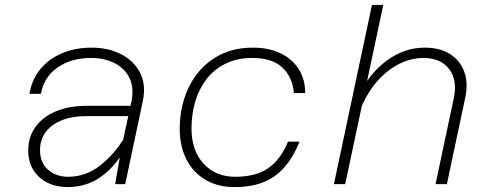

<svg xmlns="http://www.w3.org/2000/svg" viewBox="-20 -750 1990 782"><path d="M449 0 475 -150 515 -335Q527 -391 508 -431Q489 -471 447.5 -492.5Q406 -514 350 -514Q271 -514 214.5 -475Q158 -436 147 -368H100Q110 -428 145.5 -470Q181 -512 235 -534Q289 -556 353 -556Q421 -556 473.5 -529Q526 -502 551 -452.5Q576 -403 561 -335L490 0ZM255 12Q209 12 173 -6Q137 -24 116 -57.5Q95 -91 95 -137Q95 -192 124.5 -233Q154 -274 207.5 -296.5Q261 -319 333 -319H524L515 -277H331Q245 -277 194 -239.5Q143 -202 143 -139Q143 -87 176 -58.5Q209 -30 258 -30Q328 -30 386 -74.5Q444 -119 489 -192V-143Q449 -71 390.5 -29.5Q332 12 255 12Z M935 12Q867 12 816.5 -18Q766 -48 739 -101.5Q712 -155 712 -225Q712 -292 731.5 -351.5Q751 -411 789 -457Q827 -503 882.5 -529.5Q938 -556 1011 -556Q1074 -556 1121.5 -533.5Q1169 -511 1196 -469.5Q1223 -428 1223 -371H1177Q1171 -437 1129.5 -475.5Q1088 -514 1008 -514Q945 -514 898 -490.5Q851 -467 820.5 -427Q790 -387 775 -335.5Q760 -284 760 -228Q760 -136 809.5 -83Q859 -30 938 -30Q1022 -30 1072.5 -65Q1123 -100 1153 -173H1200Q1175 -111 1139 -69.5Q1103 -28 1053 -8Q1003 12 935 12Z M1754 0 1828 -349Q1844 -423 1809.5 -468.5Q1775 -514 1704 -514Q1623 -514 1549.5 -452Q1476 -390 1434 -270L1442 -363Q1486 -453 1557 -504.5Q1628 -556 1710 -556Q1771 -556 1812.5 -530Q1854 -504 1871 -457.5Q1888 -411 1874 -348L1800 0ZM1340 0 1495 -730H1541L1386 0Z"/></svg>

Font: Azeret Mono Thin Thin
Style: Italic
Weight: 250
Italic angle: -12°
Version: Version 1.002